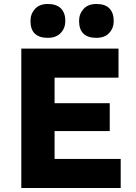

<svg xmlns="http://www.w3.org/2000/svg" viewBox="-20 -944 685 964"><path d="M87 0V-700H575V-554H254V-426H531V-286H254V-146H586V0ZM464 -754Q377 -754 377 -839Q377 -874 399.5 -899Q422 -924 464 -924Q508 -924 529.5 -901.5Q551 -879 551 -839Q551 -803 528.5 -778.5Q506 -754 464 -754ZM220 -754Q133 -754 133 -839Q133 -874 155.5 -899Q178 -924 220 -924Q264 -924 286 -901.5Q308 -879 308 -839Q308 -803 285 -778.5Q262 -754 220 -754Z"/></svg>

Font: Readex Pro
Style: Bold
Weight: 700
Designer: Bonnie Shaver-Troup, Thomas Jockin
Foundry: Lexend
Version: Version 1.203; ttfautohint (v1.8.3)